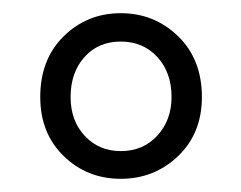

<svg xmlns="http://www.w3.org/2000/svg" viewBox="-20 -705 366 291"><path d="M41 -558Q41 -615 76.5 -650Q112 -685 163 -685Q214 -685 250 -650Q286 -615 286 -558Q286 -503 250 -468.5Q214 -434 163 -434Q112 -434 76.5 -468.5Q41 -503 41 -558ZM163 -476Q197 -476 218.5 -499.5Q240 -523 240 -558Q240 -595 218.5 -618.5Q197 -642 163 -642Q129 -642 108 -618.5Q87 -595 87 -558Q87 -522 108.5 -499Q130 -476 163 -476Z"/></svg>

Font: Assistant
Style: Regular
Weight: 400
Designer: Hebrew By Ben Nathan, Latin by Paul Hunt
Version: Version 2.001;PS 002.001;hotconv 1.0.88;makeotf.lib2.5.64775